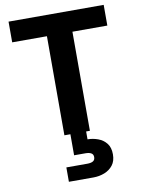

<svg xmlns="http://www.w3.org/2000/svg" viewBox="-103 -769 812 1105"><g transform="rotate(-10 303.5 -216.0)"><path d="M229 0V-579H26V-700H582V-579H378V0ZM208 268V184H330Q352 184 364 177Q376 170 376 153Q376 137 364 130Q352 123 330 123H264V-4H356V46Q387 46 417 57Q447 68 466 92Q485 116 485 156Q485 195 466 219.5Q447 244 416.5 256Q386 268 351 268Z"/></g></svg>

Font: DM Sans 18pt Black
Style: Regular
Weight: 900
Designer: Colophon Foundry, Jonny Pinhorn
Foundry: Colophon Foundry
Version: Version 4.004;gftools[0.9.30]